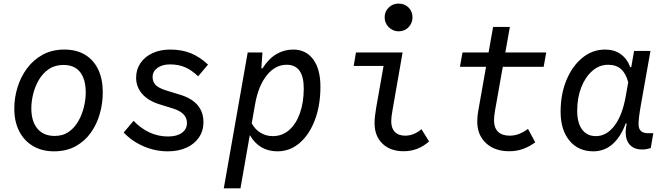

<svg xmlns="http://www.w3.org/2000/svg" viewBox="-20 -810 3640 1048"><path d="M274 16Q209.5 16 160.8 -12.5Q112 -41 85 -93.5Q58 -146 58 -217.5Q58 -276 75.5 -333Q93 -390 127.5 -436.8Q162 -483.5 213.2 -511.5Q264.5 -539.5 331.5 -539.5Q397.5 -539.5 444.2 -511.2Q491 -483 516 -430.8Q541 -378.5 541 -306Q541 -247 525 -189.8Q509 -132.5 476 -86Q443 -39.5 392.8 -11.8Q342.5 16 274 16ZM278.5 -68Q323.5 -68 355.8 -90.8Q388 -113.5 408.2 -149.8Q428.5 -186 438.2 -227Q448 -268 448 -304.5Q448 -377.5 417.2 -416.5Q386.5 -455.5 326.5 -455.5Q280 -455.5 246.5 -432.8Q213 -410 192 -373.8Q171 -337.5 161 -296.5Q151 -255.5 151 -219Q151 -147 184.5 -107.5Q218 -68 278.5 -68Z M896 16Q828 16 765.2 -10.8Q702.5 -37.5 655 -86.5L709 -150.5Q791.5 -65 897.5 -65Q945.5 -65 973 -85Q1000.5 -105 1000.5 -139Q1000.5 -194.5 923.5 -218L848 -241.5Q788 -260.5 755.5 -298.2Q723 -336 723 -386Q723 -431 746.8 -465.8Q770.5 -500.5 812.5 -520Q854.5 -539.5 909 -539.5Q971.5 -539.5 1020.8 -519.8Q1070 -500 1115.5 -457.5L1061.5 -393.5Q1025.5 -428 989.5 -443.2Q953.5 -458.5 907.5 -458.5Q866 -458.5 839.5 -439.5Q813 -420.5 813 -389.5Q813 -362.5 830.2 -345.5Q847.5 -328.5 888 -316L963 -293Q1027 -273.5 1058.8 -235.8Q1090.5 -198 1090.5 -143Q1090.5 -96 1066 -60Q1041.5 -24 997.8 -4Q954 16 896 16Z M1201.5 218 1332 -523.5H1412.5L1405 -416L1373.5 -436.5H1412.5Q1446.5 -490 1489 -514.8Q1531.5 -539.5 1580 -539.5Q1650 -539.5 1689.5 -486Q1729 -432.5 1729 -337.5Q1729 -235 1698.8 -155Q1668.5 -75 1615.5 -29.5Q1562.5 16 1494.5 16Q1396 16 1345 -70.5H1323L1348 -98.5L1292.5 218ZM1468.5 -67Q1521 -67 1559 -100.8Q1597 -134.5 1617.5 -193.5Q1638 -252.5 1638 -327Q1638 -456.5 1544.5 -456.5Q1482.5 -456.5 1436.2 -399Q1390 -341.5 1372.5 -241.5L1354 -137Q1372 -103.5 1402.2 -85.2Q1432.5 -67 1468.5 -67Z M2183.5 15.5Q2110.5 15.5 2067.5 -26Q2024.5 -67.5 2024.5 -137.5Q2024.5 -155 2026.5 -174.5Q2028.5 -194 2033 -220L2078 -475L2095.5 -450H1910.5L1923 -523.5H2177.5L2123.5 -215Q2119 -190 2117.2 -175.2Q2115.5 -160.5 2115.5 -147.5Q2115.5 -110 2135.2 -89.8Q2155 -69.5 2191.5 -69.5Q2239.5 -69.5 2280.5 -105L2322 -38Q2262 15.5 2183.5 15.5ZM2156 -639Q2124.5 -639 2102 -661.5Q2079.5 -684 2079.5 -715.5Q2079.5 -747.5 2101.8 -769Q2124 -790.5 2156 -790.5Q2188.5 -790.5 2210 -769Q2231.5 -747.5 2231.5 -715Q2231.5 -684 2210 -661.5Q2188.5 -639 2156 -639Z M2760 15.5Q2680 15.5 2632.5 -29Q2585 -73.5 2585 -146Q2585 -159.5 2586.5 -175.8Q2588 -192 2591.5 -210.5L2671.5 -663H2763L2682 -206.5Q2679 -189.5 2677.8 -176.2Q2676.5 -163 2676.5 -152Q2676.5 -112.5 2698.5 -91Q2720.5 -69.5 2761.5 -69.5Q2789 -69.5 2812.8 -78.8Q2836.5 -88 2862 -106.5L2901.5 -33Q2868 -8.5 2833.2 3.5Q2798.5 15.5 2760 15.5ZM2490.5 -445.5 2504.5 -523.5H2961.5L2947.5 -445.5Z M3218.5 16Q3136.5 16 3088.2 -42.5Q3040 -101 3040 -200Q3040 -296.5 3072 -373.2Q3104 -450 3159 -494.8Q3214 -539.5 3283 -539.5Q3333 -539.5 3368.2 -514.2Q3403.5 -489 3420 -443.5H3458.5L3419.5 -408L3441 -532H3530.5L3479 -242Q3471.5 -199.5 3468.5 -174.8Q3465.5 -150 3465.5 -131.5Q3465.5 -83 3516.5 -83H3546L3532 -2Q3521 1.5 3509.5 3.8Q3498 6 3485 6Q3442 6 3418.5 -19Q3395 -44 3395 -89.5Q3395 -102.5 3398.2 -121.5Q3401.5 -140.5 3408 -170.5L3433 -129.5L3395.5 -136.5Q3367.5 -61.5 3323 -22.8Q3278.5 16 3218.5 16ZM3232.5 -67Q3290.5 -67 3333.5 -123.2Q3376.5 -179.5 3395 -282L3409 -360.5Q3397 -408 3370.5 -432.2Q3344 -456.5 3299 -456.5Q3251.5 -456.5 3213.2 -423.2Q3175 -390 3152.8 -333.5Q3130.5 -277 3130.5 -206Q3130.5 -139.5 3157.2 -103.2Q3184 -67 3232.5 -67Z"/></svg>

Font: Google Sans Code
Style: Italic
Weight: 400
Italic angle: -10°
Monospace: yes
Designer: Google Sans Code Authors
Foundry: Google LLC
Version: Version 6.000